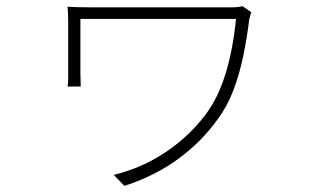

<svg xmlns="http://www.w3.org/2000/svg" viewBox="-20 -545 1040 628"><path d="M802 -505Q801 -503 799.5 -498Q798 -493 797 -488Q796 -483 795 -480Q788 -422 776 -363.5Q764 -305 744 -251.5Q724 -198 692 -155Q640 -82 564 -26Q488 30 387 63L352 27Q443 5 520.5 -46.5Q598 -98 653 -171Q692 -223 716.5 -300Q741 -377 752 -483Q741 -483 704 -483Q667 -483 614.5 -483Q562 -483 504 -483Q446 -483 391.5 -483Q337 -483 297.5 -483Q258 -483 243 -483Q243 -474 243 -448.5Q243 -423 243 -392.5Q243 -362 243 -337Q243 -312 243 -304Q243 -297 243.5 -285.5Q244 -274 244 -262H201Q203 -274 203 -285.5Q203 -297 203 -304Q203 -312 203 -335Q203 -358 203 -386.5Q203 -415 203 -440Q203 -465 203 -476Q203 -488 202.5 -500Q202 -512 201 -523Q215 -522 235.5 -521.5Q256 -521 280 -521Q286 -521 319.5 -521Q353 -521 402 -521Q451 -521 506 -521Q561 -521 611.5 -521Q662 -521 697.5 -521Q733 -521 742 -521Q748 -521 757.5 -522Q767 -523 773 -525Z"/></svg>

Font: Noto Sans SC ExtraLight
Style: Regular
Weight: 250
Designer: Ryoko NISHIZUKA 西塚涼子 (kana, bopomofo & ideographs); Paul D. Hunt (Latin, Greek & Cyrillic); Sandoll Communications 산돌커뮤니
Foundry: Adobe
Version: Version 2.004-H2;hotconv 1.0.118;makeotfexe 2.5.65603